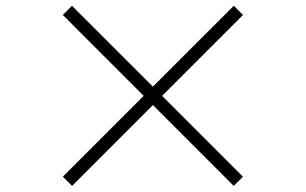

<svg xmlns="http://www.w3.org/2000/svg" viewBox="-20 -694 1040 653"><path d="M225.1 -61.8 500 -336.7 774.9 -61.8 806.2 -93.1 531.3 -368 806.4 -643.2 775.2 -674.4 500 -399.3 224.8 -674.4 193.6 -643.2 468.7 -368 193.8 -93.1Z"/></svg>

Font: Source Han Serif CN VF
Style: Regular
Weight: 250
Designer: Ryoko NISHIZUKA 西塚涼子 (kana & ideographs); Frank Grießhammer (Latin, Greek & Cyrillic); Wenlong ZHANG 张文龙 (bopomofo); San
Foundry: Adobe
Version: Version 2.002;hotconv 1.1.0;makeotfexe 2.6.0